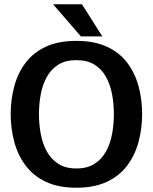

<svg xmlns="http://www.w3.org/2000/svg" viewBox="-20 -867 714 897"><path d="M337 10Q252 10 193.5 -18Q135 -46 99 -94.5Q63 -143 46.5 -205Q30 -267 30 -334Q30 -402 46.5 -463.5Q63 -525 99 -573Q135 -621 193.5 -648.5Q252 -676 337 -676Q421 -676 480 -648.5Q539 -621 575 -573Q611 -525 627.5 -463.5Q644 -402 644 -334Q644 -267 627.5 -205Q611 -143 575 -94.5Q539 -46 480 -18Q421 10 337 10ZM337 -80Q388 -80 421.5 -101.5Q455 -123 475 -159Q495 -195 503.5 -240.5Q512 -286 512 -334Q512 -382 503.5 -427Q495 -472 475 -508Q455 -544 421.5 -565Q388 -586 337 -586Q286 -586 252.5 -565Q219 -544 199 -508Q179 -472 170.5 -427Q162 -382 162 -334Q162 -286 170.5 -240.5Q179 -195 199 -159Q219 -123 252.5 -101.5Q286 -80 337 -80ZM228 -847H363L458 -697H358Z"/></svg>

Font: Epunda Sans SemiBold
Style: Regular
Weight: 600
Designer: Simon Atzbach
Foundry: typofactur
Version: Version 2.204; ttfautohint (v1.8.4.7-5d5b)